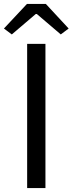

<svg xmlns="http://www.w3.org/2000/svg" viewBox="-38 -956 369 976"><path d="M100 0H193V-733H100ZM-18 -811 22 -781 144 -885H149L271 -781L311 -811L195 -936H99Z"/></svg>

Font: Noto Sans JP Regular
Style: Regular
Weight: 400
Designer: Ryoko NISHIZUKA (kana & ideographs); Paul D. Hunt (Latin, Greek & Cyrillic); Wenlong ZHANG (bopomofo); Sandoll Communica
Foundry: Adobe Systems Incorporated
Version: Version 1.004;PS 1.004;hotconv 1.0.82;makeotf.lib2.5.63406